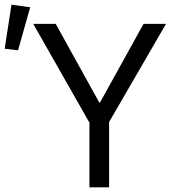

<svg xmlns="http://www.w3.org/2000/svg" viewBox="-45 -800 742 820"><path d="M84 -769 4 -780 -25 -592 32 -585ZM421 0V-279L664 -698H568L382 -362H379L193 -698H97L337 -276V0Z"/></svg>

Font: LVC Sans
Style: Regular
Weight: 400
Designer: Mike Abbink, Paul van der Laan, Pieter van Rosmalen
Foundry: Bold Monday
Version: Version 3.0